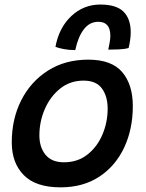

<svg xmlns="http://www.w3.org/2000/svg" viewBox="-20 -790 626 824"><path d="M239.5 14Q134 14 82.2 -38.2Q30.5 -90.5 30.5 -179Q30.5 -279.5 71.2 -359.8Q112 -440 185.8 -487Q259.5 -534 359 -534Q459 -534 504.5 -480.5Q550 -427 550 -335Q550 -236 513 -157Q476 -78 406.5 -32Q337 14 239.5 14ZM254.5 -93.5Q313 -93.5 355 -126.5Q397 -159.5 419.5 -212.2Q442 -265 442 -324Q442 -376.5 417.5 -410.2Q393 -444 339 -444Q280.5 -444 237.8 -409.5Q195 -375 172 -321.2Q149 -267.5 149 -209Q149 -158.5 175.2 -126Q201.5 -93.5 254.5 -93.5ZM218 -589Q233 -671 285.8 -720.8Q338.5 -770.5 410.5 -770.5Q479.5 -770.5 510.2 -739.8Q541 -709 541 -651.5Q541 -635.5 538.5 -617.8Q536 -600 532 -584Q515 -579 488.8 -578Q462.5 -577 444.5 -577Q448 -592.5 450.8 -608.2Q453.5 -624 453.5 -636.5Q453.5 -696.5 402 -696.5Q364.5 -696.5 339.8 -664.2Q315 -632 303 -575Q276 -575 253 -579.5Q230 -584 218 -589Z"/></svg>

Font: Grandstander Medium
Style: Italic
Weight: 500
Italic angle: -15°
Designer: Tyler Finck
Foundry: Etcetera Type Co
Version: Version 1.200; ttfautohint (v1.8.3)